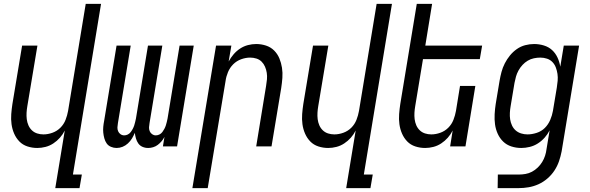

<svg xmlns="http://www.w3.org/2000/svg" viewBox="-20 -755 3040 990"><path d="M265 215 314 -82Q304 -62 289 -45Q274 -28 255 -15.5Q236 -3 214.5 2.5Q193 8 172 8Q146 8 121.5 0Q97 -8 80 -25.5Q63 -43 53 -66Q43 -89 39.5 -114.5Q36 -140 38 -166.5Q40 -193 44 -219L94 -520H173L121 -208Q118 -191 117 -174Q116 -157 118 -140.5Q120 -124 126.5 -109Q133 -94 144.5 -83Q156 -72 171.5 -67Q187 -62 204 -62Q227 -62 250.5 -70.5Q274 -79 291.5 -96.5Q309 -114 318 -137Q327 -160 331 -183L422 -735H501L356 145H402L390 215Z M581 8Q566 8 552 2Q538 -4 530 -15.5Q522 -27 518 -41.5Q514 -56 512.5 -71Q511 -86 512.5 -101.5Q514 -117 517 -132L581 -520H654L588 -120Q586 -109 585.5 -98.5Q585 -88 589 -78.5Q593 -69 601.5 -63Q610 -57 621 -57Q630 -57 639 -61.5Q648 -66 654 -74Q660 -82 664.5 -90.5Q669 -99 672 -108Q675 -117 677 -126Q679 -135 681 -144L743 -520H817L751 -120Q749 -109 748.5 -98.5Q748 -88 752 -78.5Q756 -69 764.5 -63Q773 -57 783 -57Q793 -57 802 -61.5Q811 -66 817 -74Q823 -82 827.5 -90.5Q832 -99 835 -108Q838 -117 840 -126Q842 -135 844 -144L906 -520H979L893 0H820L828 -49Q822 -37 813 -26.5Q804 -16 793.5 -8Q783 0 770 4Q757 8 744 8Q728 8 714.5 2Q701 -4 693 -15.5Q685 -27 681 -41Q677 -55 675 -70Q669 -55 660.5 -41Q652 -27 639.5 -15.5Q627 -4 612 2Q597 8 581 8Z M972 215 1094 -520H1173L1159 -438Q1170 -458 1184.5 -475Q1199 -492 1218 -504.5Q1237 -517 1258.5 -522.5Q1280 -528 1301 -528Q1327 -528 1351.5 -520Q1376 -512 1393.5 -494.5Q1411 -477 1420.5 -454Q1430 -431 1434 -405.5Q1438 -380 1436 -353.5Q1434 -327 1430 -301L1380 0H1301L1352 -312Q1355 -329 1356.5 -346Q1358 -363 1355.5 -379.5Q1353 -396 1346.5 -411Q1340 -426 1329 -437Q1318 -448 1302.5 -453Q1287 -458 1270 -458Q1247 -458 1223.5 -449.5Q1200 -441 1182.5 -423.5Q1165 -406 1155.5 -383Q1146 -360 1143 -337L1051 215Z M1765 215 1814 -82Q1804 -62 1789 -45Q1774 -28 1755 -15.5Q1736 -3 1714.5 2.5Q1693 8 1672 8Q1646 8 1621.5 0Q1597 -8 1580 -25.5Q1563 -43 1553 -66Q1543 -89 1539.5 -114.5Q1536 -140 1538 -166.5Q1540 -193 1544 -219L1594 -520H1673L1621 -208Q1618 -191 1617 -174Q1616 -157 1618 -140.5Q1620 -124 1626.5 -109Q1633 -94 1644.5 -83Q1656 -72 1671.5 -67Q1687 -62 1704 -62Q1727 -62 1750.5 -70.5Q1774 -79 1791.5 -96.5Q1809 -114 1818 -137Q1827 -160 1831 -183L1922 -735H2001L1856 145H1902L1890 215Z M2172 8Q2146 8 2121.5 0Q2097 -8 2080 -25.5Q2063 -43 2053 -66Q2043 -89 2039.5 -114.5Q2036 -140 2038 -166.5Q2040 -193 2044 -219L2129 -735H2208L2173 -520H2466L2454 -450H2161L2121 -208Q2118 -191 2117 -174Q2116 -157 2118 -140.5Q2120 -124 2126.5 -109Q2133 -94 2144.5 -83Q2156 -72 2171.5 -67Q2187 -62 2204 -62Q2227 -62 2250.5 -70.5Q2274 -79 2291.5 -96.5Q2309 -114 2318 -137Q2327 -160 2331 -183L2352 -312H2431L2380 0H2301L2314 -82Q2304 -62 2289 -45Q2274 -28 2255 -15.5Q2236 -3 2214.5 2.5Q2193 8 2172 8Z M2546 215 2547 145H2655Q2672 145 2689.5 142Q2707 139 2723 130.5Q2739 122 2752.5 109Q2766 96 2775.5 80.5Q2785 65 2790.5 48Q2796 31 2798 14L2814 -83Q2804 -63 2788.5 -45.5Q2773 -28 2753.5 -15.5Q2734 -3 2711.5 2.5Q2689 8 2668 8Q2641 8 2616.5 0Q2592 -8 2574.5 -25Q2557 -42 2546.5 -65Q2536 -88 2532.5 -113.5Q2529 -139 2530.5 -166Q2532 -193 2536 -219L2556 -339Q2560 -362 2566 -384.5Q2572 -407 2583 -428.5Q2594 -450 2609.5 -469Q2625 -488 2645 -502Q2665 -516 2688 -522Q2711 -528 2734 -528Q2760 -528 2784.5 -520.5Q2809 -513 2826.5 -497Q2844 -481 2854.5 -458.5Q2865 -436 2869 -411L2887 -520H2966L2876 25Q2871 51 2862.5 76Q2854 101 2839 124Q2824 147 2802.5 165.5Q2781 184 2756.5 195Q2732 206 2706 210.5Q2680 215 2654 215ZM2700 -62Q2723 -62 2747.5 -70Q2772 -78 2789.5 -95.5Q2807 -113 2817 -136.5Q2827 -160 2831 -183L2851 -303Q2854 -321 2855.5 -339Q2857 -357 2854.5 -374Q2852 -391 2846 -407Q2840 -423 2828.5 -435Q2817 -447 2800.5 -452.5Q2784 -458 2766 -458Q2750 -458 2733 -454.5Q2716 -451 2701 -442Q2686 -433 2674 -420Q2662 -407 2653.5 -391.5Q2645 -376 2640.5 -360Q2636 -344 2633 -328L2613 -208Q2610 -191 2609 -173.5Q2608 -156 2610.5 -139.5Q2613 -123 2620 -108Q2627 -93 2639 -82.5Q2651 -72 2667 -67Q2683 -62 2700 -62Z"/></svg>

Font: Iosevka
Style: Italic
Weight: 400
Italic angle: -9°
Monospace: yes
Designer: Belleve Invis
Foundry: Belleve Invis
Version: Version 32.5.0; ttfautohint (v1.8.4)